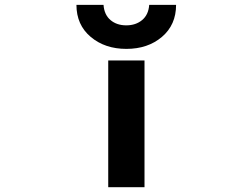

<svg xmlns="http://www.w3.org/2000/svg" viewBox="-20 -774 1040 796"><path d="M296.9 -753.9H409.2Q412.1 -712.9 438 -690.9Q463.9 -668.9 503.4 -668.9Q543 -668.9 569.3 -690.9Q595.7 -712.9 598.6 -753.9H710Q710 -670.9 651.4 -621.1Q592.8 -571.3 503.9 -571.3Q415 -571.3 356 -621.1Q296.9 -670.9 296.9 -753.9ZM428.7 2V-523.4H579.1V2Z"/></svg>

Font: Gen Shin Gothic Monospace Bold
Style: Bold
Weight: 700
Designer: [Source Han Sans]
Ryoko NISHIZUKA  (kana & ideographs); Paul D. Hunt (Latin, Greek & Cyrillic); Wenlong ZHANG  (bopomofo
Version: Version 1.002.20150607